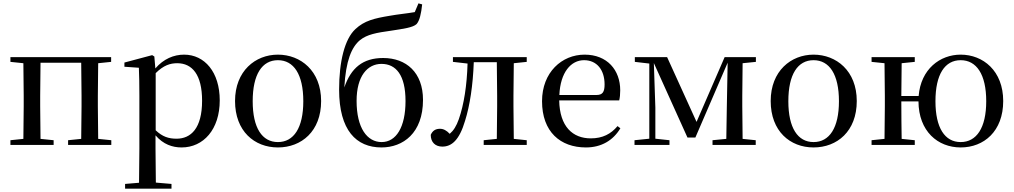

<svg xmlns="http://www.w3.org/2000/svg" viewBox="-20 -862 6032 1142"><path d="M42 -494 119 -486 121 -292V-230L119 -36L42 -28V0H299V-28L221 -36L219 -230V-292L221 -489H463L465 -292V-230L463 -36L385 -28V0H642V-28L564 -36L562 -230V-292L564 -486L641 -494V-522H42Z M1060 15C1190 15 1287 -92 1287 -265C1287 -433 1197 -537 1075 -537C1014 -537 953 -512 904 -455L898 -526L885 -534L720 -490V-465L806 -459C808 -410 809 -361 809 -293V23L807 225L724 232V260H1000V232L907 224L905 23V-57C951 -3 1006 15 1060 15ZM906 -427C953 -474 993 -486 1034 -486C1123 -486 1182 -418 1182 -263C1182 -98 1115 -37 1030 -37C983 -37 946 -49 906 -87Z M1633 15C1773 15 1890 -81 1890 -261C1890 -441 1768 -537 1633 -537C1499 -537 1378 -440 1378 -261C1378 -82 1493 15 1633 15ZM1633 -17C1539 -17 1483 -101 1483 -260C1483 -420 1539 -504 1633 -504C1727 -504 1784 -420 1784 -260C1784 -101 1727 -17 1633 -17Z M2250 -17C2164 -17 2101 -100 2101 -262C2101 -410 2166 -482 2249 -482C2335 -482 2392 -416 2392 -261C2392 -105 2336 -17 2250 -17ZM2249 15C2377 15 2496 -70 2496 -268C2496 -431 2396 -517 2259 -517C2138 -517 2068 -458 2028 -342C2037 -501 2071 -582 2122 -624C2164 -657 2216 -667 2310 -680C2380 -691 2436 -698 2458 -719C2476 -740 2485 -780 2491 -836L2469 -842L2447 -790C2403 -782 2346 -777 2297 -768C2207 -753 2147 -739 2094 -689C2030 -630 1997 -496 1997 -329C1997 -87 2099 15 2249 15Z M2934 0H3113V-28L3036 -36C3035 -92 3034 -175 3034 -230V-292C3034 -346 3035 -430 3036 -486L3113 -494V-522H2674V-494L2761 -484C2757 -354 2740 -242 2709 -153C2694 -111 2678 -86 2655 -66C2636 -86 2618 -96 2597 -96C2571 -96 2553 -85 2542 -60C2542 -15 2570 10 2611 10C2666 10 2712 -28 2746 -143C2775 -235 2793 -355 2798 -492H2935L2937 -292V-230L2935 -36L2857 -28V0Z M3465 15C3557 15 3627 -27 3670 -99L3653 -112C3614 -65 3564 -39 3494 -39C3387 -39 3309 -108 3306 -265H3663C3667 -281 3669 -301 3669 -325C3669 -445 3592 -537 3457 -537C3322 -537 3204 -432 3204 -260C3204 -78 3313 15 3465 15ZM3307 -297C3313 -432 3376 -504 3454 -504C3530 -504 3576 -446 3576 -360C3576 -316 3565 -297 3528 -297Z M3842 0H3962V-28L3878 -37V-222L3869 -487L4069 -44H4116L4308 -489L4303 -220L4300 -36L4218 -28V0H4475V-28L4397 -36L4395 -230V-292L4397 -486L4476 -494V-522H4290L4123 -137L3948 -522H3756V-494L3842 -484V-37L3754 -28V0Z M4819 15C4959 15 5076 -81 5076 -261C5076 -441 4954 -537 4819 -537C4685 -537 4564 -440 4564 -261C4564 -82 4679 15 4819 15ZM4819 -17C4725 -17 4669 -101 4669 -260C4669 -420 4725 -504 4819 -504C4913 -504 4970 -420 4970 -260C4970 -101 4913 -17 4819 -17Z M5694 -17C5600 -17 5544 -101 5544 -260C5544 -420 5600 -504 5694 -504C5788 -504 5846 -420 5846 -260C5846 -101 5788 -17 5694 -17ZM5694 15C5832 15 5947 -81 5947 -261C5947 -441 5827 -537 5694 -537C5571 -537 5457 -451 5444 -291H5341L5343 -486L5421 -494V-522H5164V-494L5241 -486L5243 -292V-230L5241 -36L5164 -28V0H5421V-28L5343 -36C5342 -92 5341 -179 5341 -259H5443C5444 -81 5558 15 5694 15Z"/></svg>

Font: Noto Serif CJK SC Medium
Style: Regular
Weight: 500
Designer: Ryoko NISHIZUKA 西塚涼子 (kana & ideographs); Frank Grießhammer (Latin, Greek & Cyrillic); Wenlong ZHANG 张文龙 (bopomofo); San
Foundry: Adobe
Version: Version 2.001;hotconv 1.1.0;makeotfexe 2.6.0